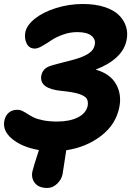

<svg xmlns="http://www.w3.org/2000/svg" viewBox="-24 -724 654 957"><path d="M211.9 212.9Q169.4 212.9 150.1 188.5Q130.9 164.1 137.2 131.8Q139.6 118.2 169.9 23.9Q85.9 9.3 36.4 -31.7Q-13.2 -72.8 -2 -124Q3.4 -148.4 20 -162.6Q36.6 -176.8 62 -176.8Q75.7 -176.8 88.1 -170.7Q100.6 -164.6 113.5 -156Q126.5 -147.5 143.6 -138.9Q160.6 -130.4 190.9 -124.3Q221.2 -118.2 261.2 -118.2Q322.8 -118.2 363.8 -138.7Q404.8 -159.2 413.1 -196.8Q416.5 -218.8 408.2 -232.2Q399.9 -245.6 369.9 -255.6Q339.8 -265.6 282.2 -271Q226.1 -276.4 200.9 -295.7Q175.8 -314.9 182.1 -349.1Q189 -378.4 215.8 -391.1Q225.6 -395.5 241.5 -400.1Q257.3 -404.8 284.2 -411.4Q311 -418 325.2 -421.9Q384.3 -436.5 413.8 -454.8Q443.4 -473.1 448.2 -501Q454.1 -526.4 432.4 -545.2Q410.6 -564 360.8 -564Q324.2 -564 288.8 -551Q253.4 -538.1 231.4 -522.9Q209.5 -507.8 186.8 -494.9Q164.1 -481.9 149.9 -481.9Q122.1 -481.9 109.4 -506.1Q96.7 -530.3 102.1 -563Q109.4 -598.6 150.1 -631.1Q190.9 -663.6 255.1 -683.8Q319.3 -704.1 389.2 -704.1Q450.2 -704.1 496.3 -689.2Q542.5 -674.3 568.4 -648.9Q594.2 -623.5 604.2 -591.3Q614.3 -559.1 606.9 -523.9Q588.4 -430.2 453.1 -377Q525.4 -356.4 554.4 -304.7Q583.5 -252.9 570.8 -189.9Q553.7 -103.5 480 -46.9Q406.2 9.8 306.2 24.9Q288.6 139.6 288.1 143.1Q282.7 170.9 260.7 191.9Q238.8 212.9 211.9 212.9Z"/></svg>

Font: Shantell Sans Bouncy
Style: Bold Italic
Weight: 700
Italic angle: -11.31°
Designer: Stephen Nixon, Anya Danilova, Shantell Martin
Foundry: Arrow Type
Version: Version 1.006;[9816181b4]